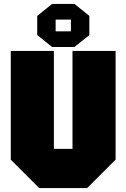

<svg xmlns="http://www.w3.org/2000/svg" viewBox="-20 -960 645 980"><path d="M35 -145V-700H255V-200H350V-700H570V-145L425 0H180ZM170 -781V-879L246 -940H360L436 -879V-781L360 -720H246ZM264 -800H342V-860H264Z"/></svg>

Font: Tektur SemiCondensed Black
Style: Regular
Weight: 900
Width: 4
Designer: Adam Jagosz
Foundry: Adam Jagosz
Version: Version 1.005;gftools[0.9.30]